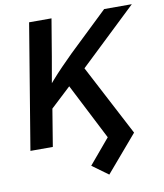

<svg xmlns="http://www.w3.org/2000/svg" viewBox="-99 -809 942 1101"><g transform="rotate(-10 372.0 -258.0)"><path d="M148.9 -177.2 170.9 -309.6Q200.2 -345.7 228.8 -378.2Q257.3 -410.6 288.3 -442.6Q319.3 -474.6 355 -509.8L583 -727.5H744.1L378.4 -379.9L369.1 -382.3ZM25.4 0 146 -727.5H276.4L240.2 -511.2L209.5 -335.9L200.7 -272.5L155.8 0ZM447.3 212.4 354 144.5 475.6 0 300.3 -342.8 397.9 -440.9 628.9 0Z"/></g></svg>

Font: Inter 18pt SemiBold
Style: Italic
Weight: 600
Italic angle: -9.3988°
Designer: Rasmus Andersson
Foundry: rsms
Version: Version 4.001;git-66647c0bb